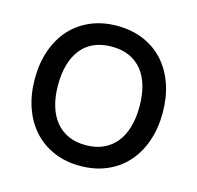

<svg xmlns="http://www.w3.org/2000/svg" viewBox="-88 -647 776 755"><g transform="rotate(15 300.0 -270.0)"><path d="M300 15Q240 15 191.8 -6Q143.5 -27 109.8 -64.8Q76 -102.5 58 -155Q40 -207.5 40 -270.5Q40 -334 58.2 -386.2Q76.5 -438.5 110.2 -476Q144 -513.5 192.2 -534.2Q240.5 -555 300 -555Q360.5 -555 408.8 -534.2Q457 -513.5 490.8 -475.8Q524.5 -438 542.5 -385.8Q560.5 -333.5 560.5 -270.5Q560.5 -207 542.2 -154.5Q524 -102 490.2 -64.2Q456.5 -26.5 408.2 -5.8Q360 15 300 15ZM300 -69.5Q341 -69.5 372 -83.8Q403 -98 424 -124.2Q445 -150.5 455.5 -187.8Q466 -225 466 -270.5Q466 -317 455.5 -354Q445 -391 424 -417Q403 -443 372 -456.8Q341 -470.5 300 -470.5Q259 -470.5 227.8 -456.5Q196.5 -442.5 176 -416.2Q155.5 -390 145 -353.2Q134.5 -316.5 134.5 -270.5Q134.5 -224 145.2 -187Q156 -150 177 -123.8Q198 -97.5 228.8 -83.5Q259.5 -69.5 300 -69.5Z"/></g></svg>

Font: Vela Sans Med
Style: Regular
Weight: 500
Designer: Principal design: Mikhail Sharanda - project Manrope.
Design modification: Ravid Balaliev
Foundry: Mikhail Sharanda
Version: Version 1.001